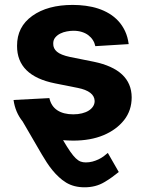

<svg xmlns="http://www.w3.org/2000/svg" viewBox="-20 -573 604 797"><path d="M36.2 -158 185 -165.8Q192.1 -132.5 217.7 -115.4Q243.3 -98.4 284.1 -98.4Q304 -98.4 320.3 -102.5Q336.6 -106.5 348.4 -114Q360.1 -121.4 366.5 -131.6Q372.9 -141.7 372.9 -153.8Q371.8 -194.2 302.9 -208.1L208.5 -226.9Q50.1 -258.5 50.8 -382.8Q50.4 -461.6 114 -507.1Q177.6 -552.6 282 -552.6Q309.3 -552.6 336.1 -549Q362.9 -545.5 387.4 -537.5Q411.9 -529.5 433.2 -516.7Q454.5 -503.9 471.2 -485.8Q487.9 -467.7 499.1 -443.9Q510.3 -420.1 514.2 -389.9L375.7 -381.4Q372.9 -394.9 365.6 -406.4Q358.3 -418 346.9 -426.7Q335.6 -435.4 320 -440.3Q304.3 -445.3 284.4 -445.3Q272.4 -445.3 257.6 -442.6Q242.9 -440 230.1 -433.6Q217.3 -427.2 209 -416.9Q200.6 -406.6 201 -391.3Q200.6 -371.8 216.4 -358.3Q232.2 -344.8 270.2 -336.6L369 -316.8Q525.9 -284.4 526.6 -169Q526.6 -114.7 495.4 -74.9Q463.1 -34.1 409.4 -11.7Q355.8 10.7 283.7 10.7Q272.7 10.7 262.4 10.1Q252.1 9.6 241.8 8.9Q258.9 38 271.5 56.1Q284.1 74.2 294.6 84.2Q305 94.1 314.8 97.7Q324.6 101.2 335.9 101.2Q350.5 101.2 363.8 97.7Q377.1 94.1 388.7 88.6Q400.2 83.1 410 76Q419.7 68.9 427.6 61.8L473 141Q460.6 151.3 445.8 161.9Q431.1 172.6 413 183.2Q377.5 204.5 331 204.5Q286.9 204.5 254.6 185Q238.3 175.1 224.3 161.9Q210.2 148.8 197.8 133.7Q185.4 118.6 174.4 101.7Q163.4 84.9 153.4 67.8L73.9 -68.9Q43.3 -106.9 36.2 -158Z"/></svg>

Font: Inter P
Style: Bold
Weight: 700
Designer: Rasmus Andersson
Foundry: rsms
Version: Version 3.018;git-588b23468